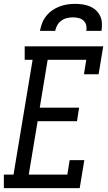

<svg xmlns="http://www.w3.org/2000/svg" viewBox="-38 -975 558 995"><path d="M-18 0V-70H32L131 -665H90V-735H497L473 -590H397L409 -665H209L168 -417H372L361 -347H157L111 -70H311L323 -145H399L375 0ZM169 -815Q173 -836 180.5 -855.5Q188 -875 201.5 -892Q215 -909 233 -921.5Q251 -934 271 -941.5Q291 -949 311 -952Q331 -955 352 -955Q372 -955 391.5 -952Q411 -949 428.5 -941.5Q446 -934 459.5 -921.5Q473 -909 481 -892Q489 -875 490 -855Q491 -835 488 -815H409Q412 -830 408.5 -844.5Q405 -859 394.5 -868.5Q384 -878 369.5 -881.5Q355 -885 340 -885Q325 -885 309.5 -881.5Q294 -878 280.5 -868.5Q267 -859 259 -845Q251 -831 248 -815Z"/></svg>

Font: Iosevka Curly Slab Oblique
Style: Regular
Weight: 400
Italic angle: -9°
Monospace: yes
Designer: Belleve Invis
Foundry: Belleve Invis
Version: Version 11.1.0; ttfautohint (v1.8.3)